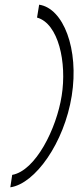

<svg xmlns="http://www.w3.org/2000/svg" viewBox="-20 -714 334 819"><path d="M32 32 24 85C130 70 254 -105 286 -305C318 -505 250 -679 147 -694L138 -639C229 -614 266 -448 243 -305C221 -165 132 14 32 32Z"/></svg>

Font: Charger Sport
Style: HLNrwObl
Weight: 100
Designer: Jasper
Foundry: Cannot Into Space Fonts
Version: Version 1.1